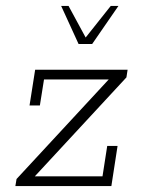

<svg xmlns="http://www.w3.org/2000/svg" viewBox="-20 -630 476 650"><path d="M32 0 36 -24 361 -375 372 -361H129L115 -273H80L99 -394H412L408 -368L83 -17L78 -33H327L343 -136H378L357 0ZM246 -481 187 -610H212L270 -503L355 -610H381L292 -481Z"/></svg>

Font: Rokkitt SemiBold ExtraLight
Style: Italic
Weight: 250
Italic angle: -9°
Version: Version 3.103